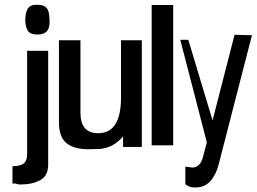

<svg xmlns="http://www.w3.org/2000/svg" viewBox="-20 -620 1095 819"><path d="M191.4 -523.4Q191.4 -472.7 140.6 -472.7Q108.4 -472.7 98.1 -489.7Q87.9 -506.8 87.9 -536.1Q87.9 -565.4 98.1 -582.5Q108.4 -599.6 133.3 -599.6Q158.2 -599.6 168 -594.2Q177.7 -588.9 183.6 -579.1Q191.4 -564.5 191.4 -523.4ZM95.7 35.2V-403.3H185.5V82Q185.5 129.9 151.9 148.4Q118.2 167 65.4 167Q57.6 167 49.8 164.1Q42 161.1 33.2 164.1V88.9Q63.5 88.9 79.6 78.6Q95.7 68.4 95.7 35.2Z M398.4 -51.8Q496.1 -51.8 496.1 -203.1V-448.2H585V6.8H504.9V-38.1Q461.9 12.7 401.4 15.6Q380.9 16.6 357.4 16.6Q295.9 16.6 263.7 -9.3Q231.4 -35.2 231.4 -99.6V-448.2H323.2V-139.6Q323.2 -51.8 398.4 -51.8Z M627 0V-598.6H718.8V0Z M772.5 90.8 799.8 94.7Q834 94.7 845.7 49.8L862.3 -12.7L749 -450.2H783.2L886.7 -106.4L980.5 -471.7L1054.7 -469.7L913.1 80.1Q902.3 124 877.9 151.9Q853.5 179.7 812.5 179.7Q793.9 179.7 782.2 173.3Q770.5 167 770.5 165V91.8Z"/></svg>

Font: RIT TN Joy
Style: Extra Bold
Weight: 800
Designer: Hussain K H
Foundry: Rachana Institute of Typography
Version: 1.6.2